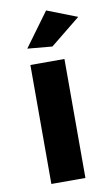

<svg xmlns="http://www.w3.org/2000/svg" viewBox="-87 -810 495 855"><g transform="rotate(-10 160.5 -382.5)"><path d="M74 -538H228V0H74ZM185 -765 321 -712 185 -602 73 -612Z"/></g></svg>

Font: Montserrat arm2 SemiBold
Style: Regular
Weight: 600
Designer: Julieta Ulanovsky
Foundry: Julieta Ulanovsky
Version: Version 6.000